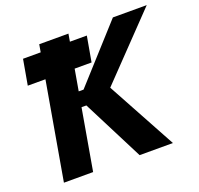

<svg xmlns="http://www.w3.org/2000/svg" viewBox="-122 -835 1007 970"><g transform="rotate(-20 381.0 -350.0)"><path d="M469 0H648L446 -371L762 -700H580L316 -408H290L310 -523H401L425 -659H334L341 -700H184L177 -659H82L58 -523H153L62 0H219L276 -328H302Z"/></g></svg>

Font: Fixel Display
Style: Bold Italic
Weight: 700
Italic angle: -10°
Designer: AlfaBravo + MacPaw
Foundry: Kyrylo Tkachov, Marchela Mozhyna, Serhii Makarenko, Maria Weinstein, Zakhar Kryvoshyya
Version: Version 1.210;Glyphs 3.2 (3217)